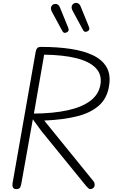

<svg xmlns="http://www.w3.org/2000/svg" viewBox="-20 -1302 775 1322"><path d="M732 -717.5Q720 -627 661 -575Q602 -523 505.8 -500Q409.5 -477 284.5 -472L624.5 -53Q630.5 -46 631.5 -35.8Q632.5 -25.5 630 -18Q627 -10.5 619 -5.2Q611 0 601.5 0Q595 0 588.2 -5.8Q581.5 -11.5 570.5 -24.5L265 -400L206 -480.5L127.5 -41Q125 -24 118.8 -12Q112.5 0 92 0Q74.5 0 69 -11.8Q63.5 -23.5 66.5 -40.5L225.5 -944.5Q228.5 -961.5 235.8 -970.2Q243 -979 263.5 -979Q376 -979 467 -965.2Q558 -951.5 621 -921Q684 -890.5 713.2 -840.5Q742.5 -790.5 732 -717.5ZM213.5 -520Q346.5 -521 445.5 -542.5Q544.5 -564 603 -608.5Q661.5 -653 672 -723Q682 -791 638 -835.2Q594 -879.5 503.8 -901.8Q413.5 -924 284 -925.5ZM441 -1080Q433 -1075.5 424.5 -1075.8Q416 -1076 407.5 -1091.5L338 -1220Q326.5 -1242 332.8 -1255.8Q339 -1269.5 350.5 -1273Q365.5 -1277.5 376.5 -1271Q387.5 -1264.5 392.5 -1251L449.5 -1111.5Q455 -1097.5 451.8 -1090.8Q448.5 -1084 441 -1080ZM583.5 -1087Q575.5 -1082.5 567 -1082.8Q558.5 -1083 550 -1098.5L480.5 -1227Q469 -1249 475.2 -1262.8Q481.5 -1276.5 493 -1280Q508 -1284.5 519 -1278Q530 -1271.5 535 -1258L592 -1118.5Q597.5 -1104.5 594.2 -1097.8Q591 -1091 583.5 -1087Z"/></svg>

Font: Edu QLD Hand
Style: Regular
Weight: 400
Designer: Tina and Corey Anderson, Eben Sorkin
Foundry: Sorkin Type Co.
Version: Version 2.000